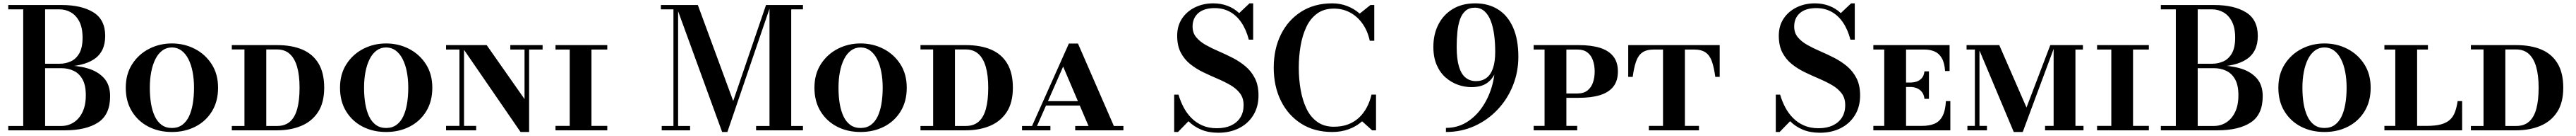

<svg xmlns="http://www.w3.org/2000/svg" viewBox="-20 -780 15473 814"><path d="M29.5 0V-26H347.5Q389 -26 422.5 -47.2Q456 -68.5 475.8 -109.5Q495.5 -150.5 495.5 -210Q495.5 -269.5 475.8 -305Q456 -340.5 422.5 -356.2Q389 -372 347.5 -372H233.5V-388.5H370Q445 -388.5 506.5 -370.8Q568 -353 604.8 -312.5Q641.5 -272 641.5 -204Q641.5 -94 569.5 -47Q497.5 0 370 0ZM119.5 -11.5V-738.5H251V-11.5ZM233.5 -381V-398.5H337.5Q374 -398.5 405.5 -412.8Q437 -427 456.5 -461Q476 -495 476 -554.5Q476 -614 456.5 -651.2Q437 -688.5 405.5 -706.2Q374 -724 337.5 -724H29.5V-750H350Q470 -750 541 -706.2Q612 -662.5 612 -565Q612 -470 544.8 -425.5Q477.5 -381 350 -381Z M1012.5 10Q933.5 10 871 -22.2Q808.5 -54.5 772 -114Q735.5 -173.5 735.5 -255Q735.5 -336.5 774 -396Q812.5 -455.5 875.5 -487.8Q938.5 -520 1012.5 -520Q1086.5 -520 1149.8 -487.8Q1213 -455.5 1251.5 -396Q1290 -336.5 1290 -255Q1290 -173.5 1253.5 -114Q1217 -54.5 1154 -22.2Q1091 10 1012.5 10ZM1012.5 -14Q1049 -14 1074.5 -32.5Q1100 -51 1115.5 -83.8Q1131 -116.5 1138.2 -160.2Q1145.5 -204 1145.5 -255Q1145.5 -306 1137 -349.8Q1128.5 -393.5 1111.8 -426.2Q1095 -459 1070 -477.5Q1045 -496 1012.5 -496Q980 -496 955 -477.5Q930 -459 913.5 -426.2Q897 -393.5 888.5 -349.8Q880 -306 880 -255Q880 -204 887.2 -160.2Q894.5 -116.5 910 -83.8Q925.5 -51 950.8 -32.5Q976 -14 1012.5 -14Z M1372.5 0V-26H1644.5Q1692 -26 1721.8 -51.8Q1751.5 -77.5 1765.5 -128.5Q1779.5 -179.5 1779.5 -255Q1779.5 -329 1764.8 -380Q1750 -431 1720.2 -457.5Q1690.5 -484 1644.5 -484H1372.5V-510H1644.5Q1734 -510 1797 -483Q1860 -456 1893.8 -399.5Q1927.5 -343 1927.5 -255Q1927.5 -165.5 1890.5 -109.2Q1853.5 -53 1789.5 -26.5Q1725.5 0 1644.5 0ZM1448.5 0V-510H1579.5V0Z M2299.5 10Q2220.5 10 2158 -22.2Q2095.5 -54.5 2059 -114Q2022.5 -173.5 2022.5 -255Q2022.5 -336.5 2061 -396Q2099.5 -455.5 2162.5 -487.8Q2225.5 -520 2299.5 -520Q2373.5 -520 2436.8 -487.8Q2500 -455.5 2538.5 -396Q2577 -336.5 2577 -255Q2577 -173.5 2540.5 -114Q2504 -54.5 2441 -22.2Q2378 10 2299.5 10ZM2299.5 -14Q2336 -14 2361.5 -32.5Q2387 -51 2402.5 -83.8Q2418 -116.5 2425.2 -160.2Q2432.5 -204 2432.5 -255Q2432.5 -306 2424 -349.8Q2415.5 -393.5 2398.8 -426.2Q2382 -459 2357 -477.5Q2332 -496 2299.5 -496Q2267 -496 2242 -477.5Q2217 -459 2200.5 -426.2Q2184 -393.5 2175.5 -349.8Q2167 -306 2167 -255Q2167 -204 2174.2 -160.2Q2181.5 -116.5 2197 -83.8Q2212.5 -51 2237.8 -32.5Q2263 -14 2299.5 -14Z M3107 10 2748 -510H2903.5L3131 -187V-510H3158.5V10ZM2659.5 0V-26.5H2840.5V0ZM2740 0V-483.5H2659.5V-510H2767.5V0ZM3045.5 -483.5V-510H3239.5V-483.5Z M3402.5 0V-510H3533V0ZM3317 0V-26.5H3628V0ZM3317 -483.5V-510H3628V-483.5Z M4318 10 4040 -750H4172L4384.5 -175.5L4581.5 -750H4610L4349.5 10ZM4053.5 -750V-26H4125.5V0H3955V-26H4025.5V-724H3950V-750ZM4803.5 -750V-724H4733V-26H4803.5V0H4522V-26H4602.5V-750Z M5149.5 10Q5070.5 10 5008 -22.2Q4945.5 -54.5 4909 -114Q4872.5 -173.5 4872.5 -255Q4872.5 -336.5 4911 -396Q4949.5 -455.5 5012.5 -487.8Q5075.5 -520 5149.5 -520Q5223.5 -520 5286.8 -487.8Q5350 -455.5 5388.5 -396Q5427 -336.5 5427 -255Q5427 -173.5 5390.5 -114Q5354 -54.5 5291 -22.2Q5228 10 5149.5 10ZM5149.5 -14Q5186 -14 5211.5 -32.5Q5237 -51 5252.5 -83.8Q5268 -116.5 5275.2 -160.2Q5282.5 -204 5282.5 -255Q5282.5 -306 5274 -349.8Q5265.5 -393.5 5248.8 -426.2Q5232 -459 5207 -477.5Q5182 -496 5149.5 -496Q5117 -496 5092 -477.5Q5067 -459 5050.5 -426.2Q5034 -393.5 5025.5 -349.8Q5017 -306 5017 -255Q5017 -204 5024.2 -160.2Q5031.5 -116.5 5047 -83.8Q5062.5 -51 5087.8 -32.5Q5113 -14 5149.5 -14Z M5509.5 0V-26H5781.5Q5829 -26 5858.8 -51.8Q5888.5 -77.5 5902.5 -128.5Q5916.5 -179.5 5916.5 -255Q5916.5 -329 5901.8 -380Q5887 -431 5857.2 -457.5Q5827.5 -484 5781.5 -484H5509.5V-510H5781.5Q5871 -510 5934 -483Q5997 -456 6030.8 -399.5Q6064.5 -343 6064.5 -255Q6064.5 -165.5 6027.5 -109.2Q5990.5 -53 5926.5 -26.5Q5862.5 0 5781.5 0ZM5585.5 0V-510H5716.5V0Z M6168 0 6401 -519.5H6455.5L6682.5 0H6530L6366.5 -381.5L6198 0ZM6119.5 0V-26H6290V0ZM6257 -148V-174.5H6564.5V-148ZM6439 0V-26H6728.5V0Z M7298.5 14.5Q7240 14.5 7195.8 -4Q7151.5 -22.5 7119.5 -54.5L7056.5 10H7033.5V-213.5H7059.5Q7071 -174 7090 -138Q7109 -102 7137 -73.8Q7165 -45.5 7203 -29Q7241 -12.5 7290 -12.5Q7339.5 -12.5 7375.5 -29.2Q7411.5 -46 7431 -76.8Q7450.5 -107.5 7450.5 -151Q7450.5 -193 7428.8 -221.5Q7407 -250 7371.5 -270.5Q7336 -291 7293.5 -309Q7251 -327 7208.2 -347.5Q7165.5 -368 7130 -396.2Q7094.5 -424.5 7073 -465.5Q7051.5 -506.5 7051.5 -566Q7051.5 -626 7081 -669.5Q7110.5 -713 7159.8 -736.5Q7209 -760 7267.5 -760Q7314 -760 7353.5 -745.2Q7393 -730.5 7424 -701.5L7486 -760H7508V-542.5H7482Q7466 -603 7437.2 -645.2Q7408.5 -687.5 7368 -709.5Q7327.5 -731.5 7276.5 -731.5Q7212.5 -731.5 7178.2 -701.5Q7144 -671.5 7144 -621Q7144 -583.5 7165.5 -557.5Q7187 -531.5 7222.2 -511.5Q7257.5 -491.5 7299.8 -473.5Q7342 -455.5 7384.2 -434Q7426.5 -412.5 7461.8 -383Q7497 -353.5 7518.5 -311.5Q7540 -269.5 7540 -209Q7540 -141 7509 -90.8Q7478 -40.5 7423.5 -13Q7369 14.5 7298.5 14.5Z M7983 10Q7875.5 10 7796.5 -40Q7717.5 -90 7674.5 -177Q7631.5 -264 7631.5 -375Q7631.5 -486.5 7674.5 -573.2Q7717.5 -660 7796.5 -710Q7875.5 -760 7983 -760Q8030.5 -760 8072.8 -743.8Q8115 -727.5 8148 -698.5L8212.5 -750H8235.5V-536H8208.5Q8195.5 -595.5 8164.5 -638.8Q8133.5 -682 8089.8 -705.2Q8046 -728.5 7993 -728.5Q7933.5 -728.5 7892.8 -699.2Q7852 -670 7828 -619.8Q7804 -569.5 7793 -506.2Q7782 -443 7782 -375Q7782 -307 7793 -243.8Q7804 -180.5 7828 -130.2Q7852 -80 7892.8 -50.8Q7933.5 -21.5 7993 -21.5Q8041.5 -21.5 8079.2 -36Q8117 -50.5 8144.8 -76.8Q8172.5 -103 8191 -138.2Q8209.5 -173.5 8219 -214H8246V0H8222.5L8162.5 -54Q8129 -24 8083.2 -7Q8037.5 10 7983 10Z M8666 10V-14.5Q8733 -14.5 8787 -46.5Q8841 -78.5 8879.8 -132.8Q8918.5 -187 8939.5 -254.2Q8960.5 -321.5 8960.5 -392L8962 -469.5Q8962 -524.5 8955.5 -572.2Q8949 -620 8934.8 -656.2Q8920.5 -692.5 8897 -713.2Q8873.5 -734 8839 -734Q8805 -734 8783.5 -715.2Q8762 -696.5 8750.5 -664Q8739 -631.5 8734.8 -589.2Q8730.5 -547 8730.5 -500Q8730.5 -427.5 8744 -382.2Q8757.5 -337 8783.5 -315.8Q8809.5 -294.5 8846.5 -294.5Q8883.5 -294.5 8909.2 -313.5Q8935 -332.5 8948.5 -371.5Q8962 -410.5 8962 -469.5H8983.5Q8983.5 -409 8968.2 -361.2Q8953 -313.5 8917 -286Q8881 -258.5 8819 -258.5Q8778.5 -258.5 8738.5 -272.5Q8698.5 -286.5 8664.8 -315.5Q8631 -344.5 8610.8 -390.5Q8590.5 -436.5 8590.5 -500Q8590.5 -575 8620.8 -633.8Q8651 -692.5 8707.2 -726.2Q8763.5 -760 8842 -760Q8920.5 -760 8978.8 -723.8Q9037 -687.5 9069 -616.2Q9101 -545 9101 -440Q9101 -349 9068.2 -267.8Q9035.5 -186.5 8976.2 -124Q8917 -61.5 8837.8 -25.8Q8758.5 10 8666 10Z M9354 -194.5V-220.5H9456Q9493.5 -220.5 9516.2 -238.5Q9539 -256.5 9549.2 -286.2Q9559.5 -316 9559.5 -352Q9559.5 -388 9549.2 -418Q9539 -448 9516.2 -465.8Q9493.5 -483.5 9456 -483.5H9193V-510H9463.5Q9539 -510 9591.2 -493.8Q9643.5 -477.5 9671.2 -442.8Q9699 -408 9699 -352Q9699 -296 9671.2 -261.2Q9643.5 -226.5 9591.2 -210.5Q9539 -194.5 9463.5 -194.5ZM9193 0V-26.5H9454.5V0ZM9258.5 0V-510H9389.5V0Z M9761 -320V-510H10310.5V-320H10284Q10276.5 -376 10263.8 -412.2Q10251 -448.5 10225.8 -466Q10200.5 -483.5 10157 -483.5H9915Q9871 -483.5 9846 -466Q9821 -448.5 9808.2 -412.2Q9795.5 -376 9788 -320ZM9885 0V-26.5H10186V0ZM9970 0V-503H10101.5V0Z M10912.5 14.5Q10854 14.5 10809.8 -4Q10765.5 -22.5 10733.5 -54.5L10670.5 10H10647.5V-213.5H10673.5Q10685 -174 10704 -138Q10723 -102 10751 -73.8Q10779 -45.5 10817 -29Q10855 -12.5 10904 -12.5Q10953.5 -12.5 10989.5 -29.2Q11025.5 -46 11045 -76.8Q11064.5 -107.5 11064.5 -151Q11064.5 -193 11042.8 -221.5Q11021 -250 10985.5 -270.5Q10950 -291 10907.5 -309Q10865 -327 10822.2 -347.5Q10779.5 -368 10744 -396.2Q10708.5 -424.5 10687 -465.5Q10665.5 -506.5 10665.5 -566Q10665.5 -626 10695 -669.5Q10724.5 -713 10773.8 -736.5Q10823 -760 10881.5 -760Q10928 -760 10967.5 -745.2Q11007 -730.5 11038 -701.5L11100 -760H11122V-542.5H11096Q11080 -603 11051.2 -645.2Q11022.5 -687.5 10982 -709.5Q10941.5 -731.5 10890.5 -731.5Q10826.5 -731.5 10792.2 -701.5Q10758 -671.5 10758 -621Q10758 -583.5 10779.5 -557.5Q10801 -531.5 10836.2 -511.5Q10871.5 -491.5 10913.8 -473.5Q10956 -455.5 10998.2 -434Q11040.5 -412.5 11075.8 -383Q11111 -353.5 11132.5 -311.5Q11154 -269.5 11154 -209Q11154 -141 11123 -90.8Q11092 -40.5 11037.5 -13Q10983 14.5 10912.5 14.5Z M11540.5 -188.5Q11537.5 -214.5 11524.8 -230Q11512 -245.5 11493.8 -252.5Q11475.5 -259.5 11457 -259.5H11402V-286H11457Q11475.5 -286 11493.8 -292Q11512 -298 11524.8 -312.5Q11537.5 -327 11540.5 -353H11567.5V-188.5ZM11669.5 -175H11696V0H11233.5V-26.5H11299V-483.5H11233.5V-510H11691.5V-355H11664.5Q11661 -405 11644.2 -433Q11627.5 -461 11600.8 -472.2Q11574 -483.5 11540.5 -483.5H11430V-26.5H11525Q11568.5 -26.5 11599.2 -38.8Q11630 -51 11648 -83.2Q11666 -115.5 11669.5 -175Z M12077 10 11857.5 -510H11990L12153.5 -136.5L12296.5 -510H12325L12131 10ZM11798.5 0V-26.5H11916V0ZM11843.5 0V-483.5H11793.5V-510H11871V0ZM12265 0V-26.5H12496V0ZM12316.5 0V-510H12492.5V-483.5H12447.5V0Z M12663 0V-510H12793.5V0ZM12577.5 0V-26.5H12888.5V0ZM12577.5 -483.5V-510H12888.5V-483.5Z M12960.5 0V-26H13278.5Q13320 -26 13353.5 -47.2Q13387 -68.5 13406.8 -109.5Q13426.5 -150.5 13426.5 -210Q13426.5 -269.5 13406.8 -305Q13387 -340.5 13353.5 -356.2Q13320 -372 13278.5 -372H13164.5V-388.5H13301Q13376 -388.5 13437.5 -370.8Q13499 -353 13535.8 -312.5Q13572.5 -272 13572.5 -204Q13572.5 -94 13500.5 -47Q13428.5 0 13301 0ZM13050.5 -11.5V-738.5H13182V-11.5ZM13164.5 -381V-398.5H13268.5Q13305 -398.5 13336.5 -412.8Q13368 -427 13387.5 -461Q13407 -495 13407 -554.5Q13407 -614 13387.5 -651.2Q13368 -688.5 13336.5 -706.2Q13305 -724 13268.5 -724H12960.5V-750H13281Q13401 -750 13472 -706.2Q13543 -662.5 13543 -565Q13543 -470 13475.8 -425.5Q13408.5 -381 13281 -381Z M13943.5 10Q13864.5 10 13802 -22.2Q13739.5 -54.5 13703 -114Q13666.5 -173.5 13666.5 -255Q13666.5 -336.5 13705 -396Q13743.5 -455.5 13806.5 -487.8Q13869.5 -520 13943.5 -520Q14017.5 -520 14080.8 -487.8Q14144 -455.5 14182.5 -396Q14221 -336.5 14221 -255Q14221 -173.5 14184.5 -114Q14148 -54.5 14085 -22.2Q14022 10 13943.5 10ZM13943.5 -14Q13980 -14 14005.5 -32.5Q14031 -51 14046.5 -83.8Q14062 -116.5 14069.2 -160.2Q14076.5 -204 14076.5 -255Q14076.5 -306 14068 -349.8Q14059.5 -393.5 14042.8 -426.2Q14026 -459 14001 -477.5Q13976 -496 13943.5 -496Q13911 -496 13886 -477.5Q13861 -459 13844.5 -426.2Q13828 -393.5 13819.5 -349.8Q13811 -306 13811 -255Q13811 -204 13818.2 -160.2Q13825.5 -116.5 13841 -83.8Q13856.5 -51 13881.8 -32.5Q13907 -14 13943.5 -14Z M14303.5 0V-26.5H14369V-483.5H14303.5V-510H14565V-483.5H14500V-26.5H14557.5Q14611 -26.5 14644.8 -36Q14678.5 -45.5 14698.2 -64.2Q14718 -83 14728 -110.8Q14738 -138.5 14743.5 -175H14770.5V0Z M14823 0V-26H15095Q15142.5 -26 15172.2 -51.8Q15202 -77.5 15216 -128.5Q15230 -179.5 15230 -255Q15230 -329 15215.2 -380Q15200.5 -431 15170.8 -457.5Q15141 -484 15095 -484H14823V-510H15095Q15184.5 -510 15247.5 -483Q15310.5 -456 15344.2 -399.5Q15378 -343 15378 -255Q15378 -165.5 15341 -109.2Q15304 -53 15240 -26.5Q15176 0 15095 0ZM14899 0V-510H15030V0Z"/></svg>

Font: Bodoni Moda SC 9pt SemiBold
Style: Regular
Weight: 600
Designer: Owen Earl
Foundry: indestructible type
Version: Version 2.005